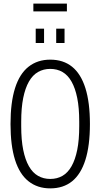

<svg xmlns="http://www.w3.org/2000/svg" viewBox="-20 -1027 554 1059"><path d="M257 12Q187 12 137.5 -27Q88 -66 63 -145Q38 -224 38 -343Q38 -462 63 -541Q88 -620 137.5 -659Q187 -698 257 -698Q329 -698 377.5 -659Q426 -620 451 -541Q476 -462 476 -343Q476 -224 451 -145Q426 -66 377.5 -27Q329 12 257 12ZM257 -40Q295 -40 324.5 -57Q354 -74 374.5 -110Q395 -146 406 -200.5Q417 -255 417 -331V-356Q417 -432 406 -486.5Q395 -541 374.5 -577Q354 -613 324.5 -630Q295 -647 257 -647Q220 -647 190 -630Q160 -613 139.5 -577Q119 -541 108 -486.5Q97 -432 97 -356V-331Q97 -255 108 -200.5Q119 -146 139.5 -110Q160 -74 190 -57Q220 -40 257 -40ZM177 -790V-869H223V-790ZM290 -790V-869H336V-790ZM164 -964V-1007H349V-964Z"/></svg>

Font: Archivo ExtraCondensed ExtraLight
Style: Regular
Weight: 250
Width: 2
Designer: Hector Gatti
Foundry: Omnibus-Type
Version: Version 2.001